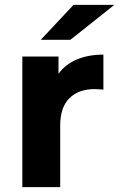

<svg xmlns="http://www.w3.org/2000/svg" viewBox="-20 -771 491 791"><path d="M406 -546V-402Q380 -404 371 -404Q304 -404 266 -366.5Q228 -329 228 -254V0H72V-538H221V-467Q249 -506 296.5 -526Q344 -546 406 -546ZM283 -751H451L270 -607H148Z"/></svg>

Font: Montserrat-Bold
Style: Bold
Weight: 700
Version: Version 7.200